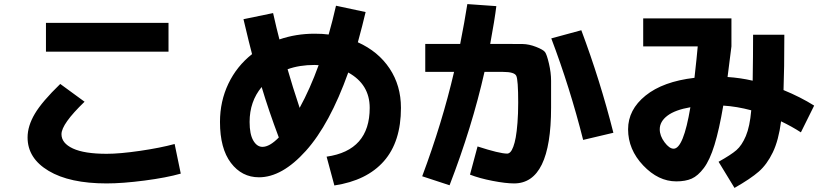

<svg xmlns="http://www.w3.org/2000/svg" viewBox="-20 -845 4040 940"><path d="M205 -592V-733H805V-592ZM115 -172Q115 -228 150.5 -288Q186 -348 275 -434L394 -347Q281 -238 281 -188Q281 -144 337 -118Q393 -92 502 -92Q567 -92 666 -106.5Q765 -121 835 -140L865 5Q795 25 687.5 39Q580 53 502 53Q321 53 218 -8.5Q115 -70 115 -172Z M1732 -638Q1832 -593 1887.5 -509.5Q1943 -426 1943 -317Q1943 -151 1859.5 -56Q1776 39 1617 63L1579 -78Q1790 -108 1790 -317Q1790 -432 1685 -490Q1594 -236 1477.5 -106.5Q1361 23 1248 23Q1164 23 1110.5 -47.5Q1057 -118 1057 -248Q1057 -349 1098 -435Q1139 -521 1214 -580Q1203 -620 1172 -751L1317 -781Q1335 -701 1348 -652Q1429 -680 1520 -680Q1560 -680 1589 -676Q1608 -742 1625 -817L1770 -786Q1755 -722 1732 -638ZM1540 -526Q1536 -526 1530 -526.5Q1524 -527 1520 -527Q1446 -527 1388 -506Q1412 -422 1447 -317Q1498 -410 1540 -526ZM1345 -172Q1295 -305 1261 -419Q1202 -348 1202 -248Q1202 -188 1220 -157Q1238 -126 1265 -126Q1300 -126 1345 -172Z M2281 10 2318 -128Q2426 -93 2463 -93Q2471 -93 2478.5 -100.5Q2486 -108 2493 -126.5Q2500 -145 2505 -172.5Q2510 -200 2513.5 -244Q2517 -288 2517 -343Q2517 -455 2507.5 -474Q2498 -493 2443 -493H2352Q2291 -223 2181 62L2047 18Q2145 -244 2203 -493H2062V-630H2233Q2254 -736 2268 -825L2410 -815Q2402 -749 2380 -630H2437Q2507 -630 2538.5 -629.5Q2570 -629 2604.5 -615.5Q2639 -602 2648 -590.5Q2657 -579 2667.5 -534Q2678 -489 2678 -449.5Q2678 -410 2678 -318Q2678 53 2497 53Q2456 53 2391.5 40.5Q2327 28 2281 10ZM2679 -657 2826 -697Q2918 -452 2983 -195L2835 -160Q2770 -417 2679 -657Z M3129 -618V-755H3561V-618Q3558 -589 3542 -468Q3604 -464 3665 -450Q3667 -574 3667 -675H3820Q3820 -504 3816 -404Q3899 -370 3966 -328L3901 -197Q3858 -225 3804 -251Q3792 -158 3763.5 -99Q3735 -40 3695 -5Q3655 30 3576 75L3498 -53Q3559 -87 3585.5 -110Q3612 -133 3631.5 -179Q3651 -225 3658 -305Q3587 -324 3521 -328Q3501 -210 3478 -135.5Q3455 -61 3426 -22.5Q3397 16 3366.5 29.5Q3336 43 3291 43Q3203 43 3129 -35Q3055 -113 3055 -212Q3055 -308 3140.5 -377Q3226 -446 3380 -464Q3392 -570 3396 -618ZM3360 -320Q3285 -307 3247.5 -278.5Q3210 -250 3210 -212Q3210 -180 3233.5 -148.5Q3257 -117 3278 -117Q3326 -117 3360 -320Z"/></svg>

Font: M PLUS 1p ExtraBold
Style: Regular
Weight: 800
Version: Version 1.062